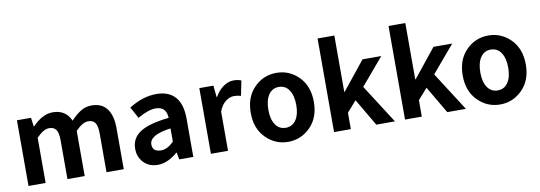

<svg xmlns="http://www.w3.org/2000/svg" viewBox="-60 -1198 4532 1612"><g transform="rotate(-10 2206.0 -392.0)"><path d="M79 0V-560H199L209 -485H213Q298 -574 385 -574Q496 -574 539 -476Q583 -523 625 -548.5Q667 -574 717 -574Q804 -574 847.5 -515.5Q891 -457 891 -349V0H744V-331Q744 -394 725.5 -421Q707 -448 666 -448Q618 -448 558 -385V0H411V-331Q411 -394 392.5 -421Q374 -448 333 -448Q285 -448 225 -385V0Z M1181 14Q1107 14 1061 -33Q1015 -80 1015 -152Q1015 -242 1091.5 -291.5Q1168 -341 1337 -359Q1333 -456 1242 -456Q1180 -456 1088 -403L1035 -500Q1154 -574 1269 -574Q1375 -574 1429.5 -511.5Q1484 -449 1484 -327V0H1364L1353 -60H1350Q1264 14 1181 14ZM1229 -101Q1282 -101 1337 -156V-269Q1155 -245 1155 -164Q1155 -101 1229 -101Z M1634 0V-560H1754L1764 -461H1768Q1798 -515 1840.5 -544.5Q1883 -574 1927 -574Q1964 -574 1993 -562L1967 -435Q1939 -444 1909 -444Q1872 -444 1837 -417.5Q1802 -391 1780 -334V0Z M2023 -279Q2023 -414 2102 -494Q2181 -574 2292 -574Q2403 -574 2482 -494Q2561 -414 2561 -279Q2561 -146 2481.5 -66Q2402 14 2292 14Q2182 14 2102.5 -66Q2023 -146 2023 -279ZM2411 -279Q2411 -360 2379.5 -407Q2348 -454 2292 -454Q2236 -454 2204.5 -407Q2173 -360 2173 -279Q2173 -199 2204.5 -152.5Q2236 -106 2292 -106Q2348 -106 2379.5 -152.5Q2411 -199 2411 -279Z M2684 0V-798H2827V-318H2831L3025 -560H3185L2991 -331L3203 0H3044L2908 -232L2827 -140V0Z M3289 0V-798H3432V-318H3436L3630 -560H3790L3596 -331L3808 0H3649L3513 -232L3432 -140V0Z M3830 -279Q3830 -414 3909 -494Q3988 -574 4099 -574Q4210 -574 4289 -494Q4368 -414 4368 -279Q4368 -146 4288.5 -66Q4209 14 4099 14Q3989 14 3909.5 -66Q3830 -146 3830 -279ZM4218 -279Q4218 -360 4186.5 -407Q4155 -454 4099 -454Q4043 -454 4011.5 -407Q3980 -360 3980 -279Q3980 -199 4011.5 -152.5Q4043 -106 4099 -106Q4155 -106 4186.5 -152.5Q4218 -199 4218 -279Z"/></g></svg>

Font: Noto Sans Korean Bold
Style: Bold
Weight: 700
Designer: Ryoko NISHIZUKA  (kana & ideographs); Paul D. Hunt (Latin, Greek & Cyrillic); Wenlong ZHANG  (bopomofo); Sandoll Communi
Foundry: Adobe Systems Incorporated
Version: Version 1.000;PS 1;hotconv 1.0.78;makeotf.lib2.5.61930